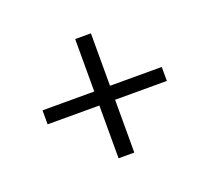

<svg xmlns="http://www.w3.org/2000/svg" viewBox="-71 -580 564 516"><g transform="rotate(-20 210.5 -322.5)"><path d="M188 -493H233V-152H188ZM40 -343H381V-303H40Z"/></g></svg>

Font: Khand Variable Light
Style: Regular
Weight: 300
Designer: Satya Rajpurohit
Foundry: Indian Type Foundry
Version: Version 3.000